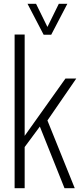

<svg xmlns="http://www.w3.org/2000/svg" viewBox="-20 -992 423 1012"><path d="M57 0V-810H110V-276L325 -578H382L230 -357L374 0H320L190 -325L110 -217V0ZM210 -809 125 -972H170L230 -850L290 -972H335L250 -809Z"/></svg>

Font: Oswald ExtraLight
Style: Regular
Weight: 250
Designer: Vernon Adams
Foundry: Vernon Adams
Version: Version 4.100; ttfautohint (v1.8.1.43-b0c9)